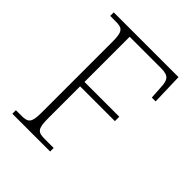

<svg xmlns="http://www.w3.org/2000/svg" viewBox="-199 -835 956 956"><g transform="rotate(45 279.0 -357.0)"><path d="M47 0H313V-25H251C202 -25 189 -35 189 -109V-335H434V-366H189V-684H411C465 -684 475 -665 477 -612L481 -548H508L503 -714H47V-689H84C133 -689 146 -679 146 -606V-108C146 -35 133 -25 84 -25H47Z"/></g></svg>

Font: Noto Serif Telugu ExtraLight
Style: Regular
Weight: 200
Designer: Jelle Bosma - Monotype Design Team
Foundry: Monotype Imaging Inc.
Version: Version 2.005